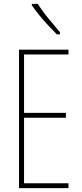

<svg xmlns="http://www.w3.org/2000/svg" viewBox="-20 -970 421 990"><path d="M333 0H78V-714H333V-689H104V-388H320V-363H104V-25H333ZM175 -950Q201 -909 230.5 -874Q260 -839 289 -804V-793H273Q254 -812 230 -837.5Q206 -863 183.5 -890.5Q161 -918 144 -943V-950Z"/></svg>

Font: Noto Sans Sinhala UI ExtraCondensed Thin
Style: Regular
Weight: 100
Width: 2
Designer: Jelle Bosma - Monotype Design Team
Foundry: Monotype Imaging Inc.
Version: Version 2.006; ttfautohint (v1.8.4.7-5d5b)